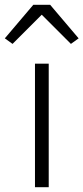

<svg xmlns="http://www.w3.org/2000/svg" viewBox="-52 -776 346 796"><path d="M86 -756 -32 -617 0 -594 121 -715 242 -594 274 -617 156 -756ZM150 0V-512H93V0Z"/></svg>

Font: IBM Plex Arabic Light
Style: Regular
Weight: 300
Designer: Mike Abbink, Paul van der Laan, Pieter van Rosmalen, Wael Morcos, Khajak Apelian
Foundry: Bold Monday
Version: Version 1.0